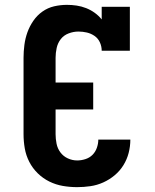

<svg xmlns="http://www.w3.org/2000/svg" viewBox="-20 -763 640 791"><path d="M298 8Q268 8 239 3Q210 -2 183.5 -15Q157 -28 135.5 -49Q114 -70 100.5 -96.5Q87 -123 82 -152Q77 -181 77 -210V-525Q77 -551 80.5 -578Q84 -605 93 -630Q102 -655 117.5 -677.5Q133 -700 155 -715.5Q177 -731 203 -737Q229 -743 256 -743Q276 -743 296 -740Q316 -737 335 -729.5Q354 -722 370.5 -710Q387 -698 399 -683V-735H515V-554H399Q399 -572 391.5 -588.5Q384 -605 369.5 -615Q355 -625 338 -629Q321 -633 303 -633Q283 -633 263 -625.5Q243 -618 230.5 -602Q218 -586 213.5 -565.5Q209 -545 209 -525V-423H364V-312H209V-210Q209 -191 213 -171Q217 -151 229 -135Q241 -119 259.5 -110.5Q278 -102 298 -102Q315 -102 332 -107.5Q349 -113 361 -125Q373 -137 379 -154Q385 -171 385 -188Q385 -188 385 -188Q385 -188 385 -188H517Q517 -188 517 -188Q517 -188 517 -188Q517 -160 510 -133Q503 -106 488.5 -82.5Q474 -59 452.5 -41Q431 -23 405.5 -11.5Q380 0 352.5 4Q325 8 298 8Z"/></svg>

Font: Iosevka Slab XBdEx
Style: Regular
Weight: 800
Width: 7
Monospace: yes
Designer: Belleve Invis
Foundry: Belleve Invis
Version: Version 11.1.0; ttfautohint (v1.8.3)